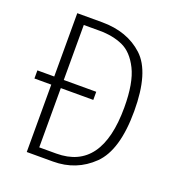

<svg xmlns="http://www.w3.org/2000/svg" viewBox="-125 -786 821 889"><g transform="rotate(20 285.0 -342.0)"><path d="M508 -348Q508 -155 428.5 -77.5Q349 0 234 0H105V-332H22V-372H105V-684H227Q352 -684 430 -612Q508 -540 508 -348ZM459 -348Q459 -469 426.5 -534Q394 -599 344.5 -621Q295 -643 230 -643H152V-372H312V-332H152V-40H236Q459 -40 459 -348Z"/></g></svg>

Font: Fira Sans Condensed ExtraLight
Style: Regular
Weight: 275
Width: 3
Designer: Carrois Corporate & Edenspiekermann AG
Foundry: Carrois Corporate GbR & Edenspiekermann AG
Version: Version 4.203